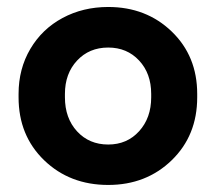

<svg xmlns="http://www.w3.org/2000/svg" viewBox="-20 -520 618 550"><path d="M290 9.8Q179.7 9.8 106.4 -61Q33.2 -131.8 33.2 -241.2V-251Q33.2 -322.8 66.9 -379.9Q100.6 -437 159.2 -468.5Q217.8 -500 290 -500Q398.9 -500 471.9 -429.7Q544.9 -359.4 544.9 -251V-241.2Q544.9 -131.8 471.9 -61Q398.9 9.8 290 9.8ZM290 -106Q343.8 -106 378.4 -144Q413.1 -182.1 413.1 -241.2V-251Q413.1 -309.6 378.4 -346.7Q343.8 -383.8 290 -383.8Q235.4 -383.8 200.7 -346.4Q166 -309.1 166 -251V-241.2Q166 -181.6 200.7 -143.8Q235.4 -106 290 -106Z"/></svg>

Font: SUSE
Style: Bold
Weight: 700
Designer: Rene Bieder
Foundry: SUSE
Version: Version 1.000